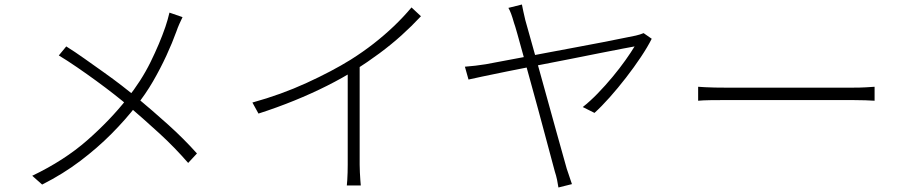

<svg xmlns="http://www.w3.org/2000/svg" viewBox="-20 -800 4010 852"><path d="M790 -724Q784 -712 776 -694Q768 -676 763 -661Q745 -611 718.5 -553.5Q692 -496 659 -439Q626 -382 585 -331Q537 -269 475 -206.5Q413 -144 336.5 -86Q260 -28 167 19L123 -20Q265 -88 366.5 -177Q468 -266 543 -361Q607 -441 648 -524.5Q689 -608 714 -681Q718 -693 723.5 -711.5Q729 -730 732 -744ZM274 -594Q311 -571 354 -540.5Q397 -510 440 -479.5Q483 -449 520.5 -420Q558 -391 585 -369Q657 -309 726.5 -246.5Q796 -184 854 -119L815 -77Q754 -147 688.5 -207Q623 -267 551 -329Q524 -352 487 -381Q450 -410 407.5 -441Q365 -472 322 -501.5Q279 -531 241 -554Z M1100 -345Q1227 -380 1340.5 -432Q1454 -484 1536 -535Q1590 -569 1637.5 -606Q1685 -643 1727.5 -683.5Q1770 -724 1806 -767L1848 -728Q1807 -684 1761.5 -643Q1716 -602 1664 -563.5Q1612 -525 1554 -488Q1500 -454 1431.5 -419.5Q1363 -385 1285.5 -353.5Q1208 -322 1127 -296ZM1523 -508 1576 -529V-69Q1576 -53 1577 -34.5Q1578 -16 1579 -1Q1580 14 1581 23H1519Q1520 14 1521 -1Q1522 -16 1522.5 -34.5Q1523 -53 1523 -69Z M2296 -780Q2298 -767 2302 -750.5Q2306 -734 2311 -711Q2322 -672 2338.5 -613Q2355 -554 2374 -486Q2393 -418 2412 -349Q2431 -280 2448 -219Q2465 -158 2477.5 -113.5Q2490 -69 2495 -51Q2499 -41 2502.5 -29Q2506 -17 2510.5 -5Q2515 7 2518 17L2458 32Q2456 17 2452 -2Q2448 -21 2442 -39Q2438 -55 2427 -95Q2416 -135 2401 -192Q2386 -249 2368.5 -313Q2351 -377 2333.5 -440.5Q2316 -504 2301 -558.5Q2286 -613 2275.5 -650.5Q2265 -688 2261 -698Q2254 -723 2248 -739Q2242 -755 2236 -765ZM2872 -628Q2854 -592 2824 -547Q2794 -502 2758 -455.5Q2722 -409 2685.5 -368Q2649 -327 2618 -299L2566 -325Q2598 -350 2632 -385Q2666 -420 2698 -458.5Q2730 -497 2755.5 -533Q2781 -569 2796 -594Q2786 -592 2745 -584.5Q2704 -577 2642.5 -564.5Q2581 -552 2509.5 -538Q2438 -524 2366 -510Q2294 -496 2230 -483Q2166 -470 2121 -460.5Q2076 -451 2059 -447L2043 -504Q2068 -506 2089.5 -508.5Q2111 -511 2136 -515Q2147 -517 2186.5 -524.5Q2226 -532 2282.5 -542.5Q2339 -553 2404.5 -565.5Q2470 -578 2535 -590Q2600 -602 2656.5 -613Q2713 -624 2751.5 -632Q2790 -640 2801 -642Q2810 -644 2819.5 -647Q2829 -650 2836 -653Z M3078 -415Q3091 -414 3109.5 -413Q3128 -412 3152 -411.5Q3176 -411 3205 -411Q3215 -411 3246.5 -411Q3278 -411 3323.5 -411Q3369 -411 3422 -411Q3475 -411 3528.5 -411Q3582 -411 3629.5 -411Q3677 -411 3711 -411Q3745 -411 3759 -411Q3798 -411 3822.5 -412.5Q3847 -414 3861 -415V-353Q3847 -354 3820.5 -355Q3794 -356 3760 -356Q3746 -356 3711.5 -356Q3677 -356 3630 -356Q3583 -356 3529.5 -356Q3476 -356 3423 -356Q3370 -356 3324.5 -356Q3279 -356 3247 -356Q3215 -356 3205 -356Q3164 -356 3131.5 -355.5Q3099 -355 3078 -353Z"/></svg>

Font: Noto Sans SC Thin Light
Style: Regular
Weight: 300
Version: Version 2.004-H2;hotconv 1.0.118;makeotfexe 2.5.65603